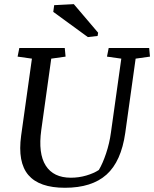

<svg xmlns="http://www.w3.org/2000/svg" viewBox="-20 -891 740 922"><path d="M294.9 -619.1 226.1 -609.4 178.2 -266.6Q162.6 -153.8 199.7 -95.7Q236.8 -37.6 320.3 -37.6Q358.4 -37.6 394.3 -48.1Q430.2 -58.6 454.6 -74.7Q473.1 -105.5 489.5 -154.5Q505.9 -203.6 512.7 -254.4L562.5 -609.4L493.7 -619.1L502 -660.6H696.3L700.2 -619.1L631.3 -609.4L581.5 -252.9Q562 -115.7 491.5 -52.5Q420.9 10.7 292 10.7Q168.5 10.7 116.2 -50.5Q64 -111.8 81.5 -239.7L133.3 -609.4L64.5 -619.1L72.8 -660.6H291ZM448.7 -718.3 401.9 -712.9 235.8 -834 240.2 -866.2 334.5 -871.1 451.2 -733.9Z"/></svg>

Font: Noticia Text
Style: Italic
Weight: 400
Italic angle: -8°
Designer: JM Sole
Foundry: JM Sole
Version: Version 1.003